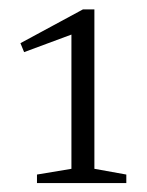

<svg xmlns="http://www.w3.org/2000/svg" viewBox="-20 -706 319 418"><path d="M135.5 -338.5V-649.5L147 -635L32.5 -592.5L24.5 -612L160.5 -685.5H185.5V-338.5L255 -326V-307.5H60.5V-326Z"/></svg>

Font: Newsreader Light
Style: Regular
Weight: 300
Designer: Hugues Gentile
Foundry: Production Type
Version: Version 1.003